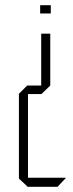

<svg xmlns="http://www.w3.org/2000/svg" viewBox="-20 -521 281 741"><path d="M88 200V165H234V166L202 200ZM53 -158V-159L85 -191H139V-158ZM87 200 53 168V-158H88V200ZM139 -158V-391H174V-191L140 -158ZM135 -469V-501H176V-469Z"/></svg>

Font: Foldit ExtraLight
Style: Regular
Weight: 250
Version: Version 1.003